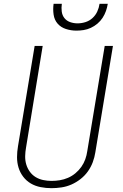

<svg xmlns="http://www.w3.org/2000/svg" viewBox="-20 -975 640 1003"><path d="M249 8Q220 8 192 2.5Q164 -3 141 -16.5Q118 -30 101.5 -51.5Q85 -73 77 -99Q69 -125 69 -153.5Q69 -182 74 -211L161 -735H203L116 -204Q112 -182 111.5 -159.5Q111 -137 117 -116.5Q123 -96 135.5 -78.5Q148 -61 166 -50Q184 -39 205.5 -34.5Q227 -30 249 -30Q271 -30 292.5 -33.5Q314 -37 335 -46Q356 -55 374 -70Q392 -85 405 -103.5Q418 -122 425.5 -143Q433 -164 436 -186L527 -735H570L478 -179Q474 -153 464.5 -127.5Q455 -102 439 -79.5Q423 -57 400.5 -39.5Q378 -22 353 -11Q328 0 301 4Q274 8 249 8ZM379 -815Q351 -815 324.5 -823.5Q298 -832 281 -851.5Q264 -871 260 -899Q256 -927 260 -955H303Q300 -935 302.5 -915Q305 -895 316.5 -880.5Q328 -866 346.5 -859.5Q365 -853 385 -853Q406 -853 426.5 -859.5Q447 -866 463 -880.5Q479 -895 488 -914.5Q497 -934 500 -955H543Q540 -936 533.5 -917.5Q527 -899 516 -882Q505 -865 489 -851.5Q473 -838 454.5 -829.5Q436 -821 417 -818Q398 -815 379 -815Z"/></svg>

Font: Iosevka Curly XLtExObl
Style: Regular
Weight: 200
Width: 7
Italic angle: -9°
Monospace: yes
Designer: Belleve Invis
Foundry: Belleve Invis
Version: Version 11.0.1; ttfautohint (v1.8.3)